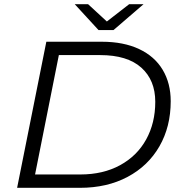

<svg xmlns="http://www.w3.org/2000/svg" viewBox="-20 -900 866 920"><path d="M202 -700H468Q572 -700 646.5 -665Q721 -630 759.5 -565.5Q798 -501 798 -415Q798 -293 744 -199Q690 -105 591.5 -52.5Q493 0 363 0H62ZM365 -64Q474 -64 555.5 -108.5Q637 -153 680.5 -232Q724 -311 724 -412Q724 -516 657 -576Q590 -636 460 -636H262L148 -64ZM668 -880 524 -756H452L338 -880H402L492 -797L599 -880Z"/></svg>

Font: Idrija
Style: Italic
Weight: 400
Italic angle: -11.3°
Designer: Julieta Ulanovsky
Foundry: Julieta Ulanovsky
Version: Version 7.200